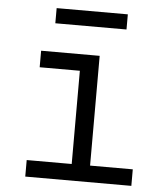

<svg xmlns="http://www.w3.org/2000/svg" viewBox="-53 -786 706 833"><g transform="rotate(5 300.0 -370.0)"><path d="M160 -674H470V-740H160ZM88 0H550V-72H364V-550H109V-478H284V-72H88Z"/></g></svg>

Font: JetBrains Mono Light
Style: Regular
Weight: 336
Monospace: yes
Designer: Philipp Nurullin, Konstantin Bulenkov
Foundry: JetBrains
Version: Version 2.305